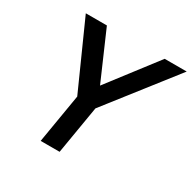

<svg xmlns="http://www.w3.org/2000/svg" viewBox="-156 -855 1009 1010"><g transform="rotate(30 349.0 -350.0)"><path d="M265 -298 85 -700H213L340 -408L564 -700H698L379 -292L330 0H215Z"/></g></svg>

Font: Oak Sans Semibold
Style: Italic
Weight: 600
Italic angle: -9.49998°
Foundry: Erik Kennedy, Walven
Version: Version 1.000